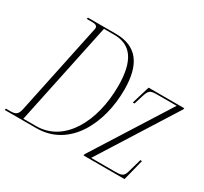

<svg xmlns="http://www.w3.org/2000/svg" viewBox="-165 -921 1200 1128"><g transform="rotate(30 435.0 -357.0)"><path d="M-20 0H195C419 0 530 -225 530 -453C530 -626 465 -714 321 -714H133L130 -704H166C188 -704 202 -699 202 -684C202 -680 202 -675 199 -665L71 -56C62 -16 46 -10 8 -10H-17ZM187 -10H101L247 -704H317C430 -704 488 -627 488 -454C488 -215 379 -10 187 -10ZM515 0H793L829 -143H818L791 -48C781 -18 772 -10 725 -10H561L887 -527L889 -536H647L610 -414H622L642 -479C656 -521 666 -526 712 -526H843L517 -10Z"/></g></svg>

Font: Noto Serif Display ExtraCondensed ExtraLight
Style: Italic
Weight: 200
Width: 2
Italic angle: -12°
Designer: Monotype Design Team
Foundry: Monotype Imaging Inc.
Version: Version 2.009